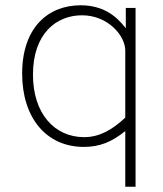

<svg xmlns="http://www.w3.org/2000/svg" viewBox="-20 -547 618 728"><path d="M494 161V-517H457V-440C440 -459 395 -527 286 -527C161 -527 64 -441 64 -268C64 -102 154 10 298 10C357 10 403 -8 455 -50V161ZM299 -27C187 -27 105 -116 105 -264C105 -419 193 -489 291 -489C388 -489 455 -413 455 -355V-101C407 -56 358 -27 299 -27Z"/></svg>

Font: United Sans Thin
Style: Regular
Weight: 100
Designer: Pablo Impallari, Rodrigo Fuenzalida (Modified by Dan O. Williams)
Version: Version 1.000;PS 001.000;hotconv 1.0.88;makeotf.lib2.5.64775